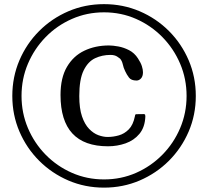

<svg xmlns="http://www.w3.org/2000/svg" viewBox="-20 -756 982 914"><path d="M475.1 137.2Q384.8 137.2 305.7 103.3Q226.6 69.3 166.5 9.3Q106.4 -50.8 72.5 -129.9Q38.6 -209 38.6 -299.3Q38.6 -389.6 72.5 -469Q106.4 -548.3 166.5 -608.4Q226.6 -668.5 305.7 -702.4Q384.8 -736.3 475.1 -736.3Q565.4 -736.3 644.8 -702.4Q724.1 -668.5 784.2 -608.4Q844.2 -548.3 878.2 -469Q912.1 -389.6 912.1 -299.3Q912.1 -209 878.2 -129.9Q844.2 -50.8 784.2 9.3Q724.1 69.3 644.8 103.3Q565.4 137.2 475.1 137.2ZM475.1 98.1Q556.6 98.1 627.7 66.9Q698.7 35.6 752.9 -19.3Q807.1 -74.2 837.6 -146.2Q868.2 -218.3 868.2 -299.3Q868.2 -380.9 837.6 -452.6Q807.1 -524.4 752.9 -579.6Q698.7 -634.8 627.7 -666Q556.6 -697.3 475.1 -697.3Q394 -697.3 322.8 -666Q251.5 -634.8 197.5 -579.6Q143.6 -524.4 113 -452.6Q82.5 -380.9 82.5 -299.3Q82.5 -218.3 113 -146.2Q143.6 -74.2 197.5 -19.3Q251.5 35.6 322.8 66.9Q394 98.1 475.1 98.1ZM494.1 -59.6Q268.1 -59.6 268.1 -303.7Q268.1 -385.3 298.6 -437.5Q329.1 -489.7 381.3 -514.6Q433.6 -539.6 498.5 -539.6Q517.1 -539.6 543 -534.9Q568.8 -530.3 594.5 -517.1Q620.1 -503.9 636.7 -478Q649.9 -458 655.3 -441.4Q660.6 -424.8 660.6 -412.1Q660.6 -393.1 651.4 -382.8Q642.1 -372.6 629.9 -372.6Q604.5 -372.6 593.8 -387Q583 -401.4 575.7 -417.5Q567.9 -433.6 564.5 -449.7Q561 -465.8 551.8 -476.6Q551.8 -476.6 539.3 -485.6Q526.9 -494.6 505.9 -494.6Q466.3 -494.6 432.6 -478.8Q398.9 -462.9 378.2 -420.7Q357.4 -378.4 357.4 -298.8Q357.4 -239.7 370.4 -201.9Q383.3 -164.1 404.1 -142.6Q424.8 -121.1 448.2 -112.5Q471.7 -104 492.2 -104Q519 -104 545.7 -111.6Q572.3 -119.1 593 -140.1Q613.8 -161.1 622.1 -202.1Q622.6 -205.1 623.5 -208.7Q624.5 -212.4 628.9 -212.4L664.1 -212.9Q670.4 -212.9 671.1 -208.7Q671.9 -204.6 671.9 -201.2Q669.9 -150.4 644 -119.1Q618.2 -87.9 578.1 -73.7Q538.1 -59.6 494.1 -59.6Z"/></svg>

Font: Gelasio
Style: Bold Italic
Weight: 700
Italic angle: -8.5°
Designer: Eben Sorkin
Foundry: Eben Sorkin
Version: Version 1.008